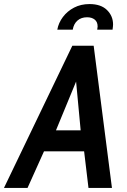

<svg xmlns="http://www.w3.org/2000/svg" viewBox="-62 -925 624 945"><path d="M-42.5 0 294 -700H399L489 0H373.5L352 -180H154.5L73.5 0ZM213.5 -283.5H335L312.5 -523.5ZM220 -779Q226 -812.5 247.5 -841.2Q269 -870 302.5 -887.5Q336 -905 378.5 -905Q435 -905 464.8 -875.5Q494.5 -846 494.5 -804.5Q494.5 -797 492 -779H416.5Q418.5 -791 418.5 -794.5Q418.5 -817 404.2 -828.5Q390 -840 366.5 -840Q338 -840 319.5 -824Q301 -808 296 -779Z"/></svg>

Font: Cabin Condensed SemiBold
Style: Italic
Weight: 600
Width: 3
Italic angle: -10°
Designer: Pablo Impallari
Foundry: Pablo Impallari. http://www.impallari.com Igino Marini. http://www.ikern.com
Version: Version 3.001; ttfautohint (v1.8.3)